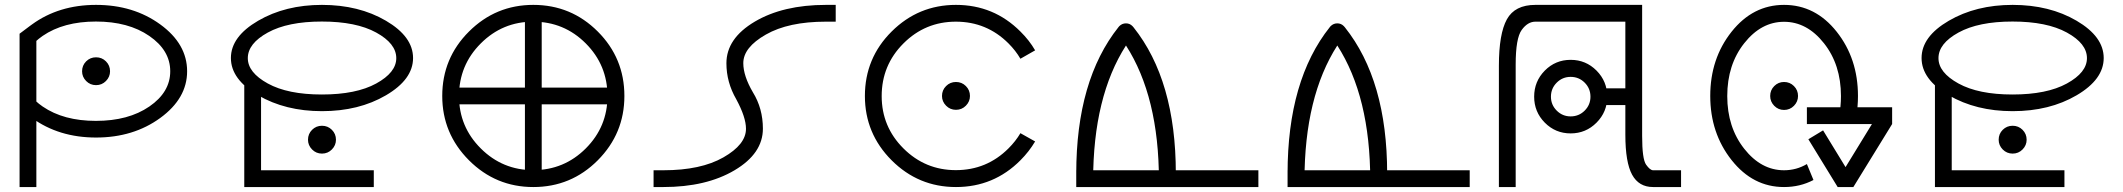

<svg xmlns="http://www.w3.org/2000/svg" viewBox="-20 -775 8526 771"><path d="M99.6 -395.5Q119.1 -369.6 151.4 -347.2Q235.4 -289.6 365.2 -289.6Q495.6 -289.6 579.6 -347.2Q663.6 -404.8 663.6 -488.8Q663.6 -572.8 579.6 -630.6Q495.6 -688.5 365.2 -688.5Q235.4 -688.5 151.4 -630.9Q119.1 -608.4 99.6 -582.5V-670.4Q103.5 -673.3 108.4 -676.8Q216.3 -755.4 365.7 -755.4Q515.6 -755.4 623.5 -677Q731.4 -598.6 731.4 -488.8Q731.4 -379.9 623.5 -301.3Q515.6 -222.7 365.7 -222.7Q216.3 -222.7 108.4 -301.3Q103.5 -304.7 99.6 -307.6ZM365.7 -544.9Q389.2 -544.9 405.5 -528.6Q421.9 -512.2 421.9 -488.8Q421.9 -466.3 405.5 -449.7Q389.2 -433.1 365.7 -433.1Q342.3 -433.1 325.9 -449.7Q309.6 -466.3 309.6 -488.8Q309.6 -512.2 325.9 -528.6Q342.3 -544.9 365.7 -544.9ZM126 -670.4V-23.9H58.6V-639.6L99.6 -670.4Z M1272.5 -688.5Q1135.7 -688.5 1055.4 -644.3Q975.1 -600.1 975.1 -541.5Q975.1 -483.9 1055.4 -439.7Q1135.7 -395.5 1272.5 -395.5Q1410.2 -395.5 1490.7 -439.7Q1571.3 -483.9 1571.3 -541.5Q1571.3 -600.1 1490.7 -644.3Q1410.2 -688.5 1272.5 -688.5ZM1272.9 -755.4Q1420.9 -755.4 1529.8 -691.7Q1638.7 -627.9 1638.7 -542Q1638.7 -456.1 1529.8 -392.3Q1420.9 -328.6 1272.9 -328.6Q1126 -328.6 1016.6 -392.3Q907.2 -456.1 907.2 -542Q907.2 -627.9 1016.6 -691.7Q1126 -755.4 1272.9 -755.4ZM960.9 -23.9V-446.8H1028.3V-23.9ZM960.9 -91.3H1481V-23.9H960.9ZM1272.9 -270Q1296.4 -270 1312.7 -253.7Q1329.1 -237.3 1329.1 -213.9Q1329.1 -191.4 1312.7 -174.8Q1296.4 -158.2 1272.9 -158.2Q1249.5 -158.2 1233.2 -174.8Q1216.8 -191.4 1216.8 -213.9Q1216.8 -237.3 1233.2 -253.7Q1249.5 -270 1272.9 -270Z M2121.6 -755.4Q2273.4 -755.4 2380.4 -648.4Q2487.3 -541.5 2487.3 -389.6Q2487.3 -238.8 2380.4 -131.3Q2273.4 -23.9 2121.6 -23.9Q1970.7 -23.9 1863.3 -131.3Q1755.9 -238.8 1755.9 -389.6Q1755.9 -541.5 1863.3 -648.4Q1970.7 -755.4 2121.6 -755.4ZM2121.1 -688Q1998 -688 1910.6 -600.6Q1823.2 -513.2 1823.2 -389.2Q1823.2 -266.1 1910.6 -179Q1998 -91.8 2121.1 -91.8Q2245.1 -91.8 2332.3 -179Q2419.4 -266.1 2419.4 -389.2Q2419.4 -513.2 2332.3 -600.6Q2245.1 -688 2121.1 -688ZM1796.4 -423.3H2446.8V-356H1796.4ZM2087.9 -64.5V-714.8H2155.3V-64.5Z M3003.4 -404.3Q3043.5 -339.4 3043.5 -258.3Q3043.5 -158.7 2929.7 -91.3Q2815.9 -23.9 2643.6 -23.9H2604.5V-91.3H2644Q2794.4 -91.3 2885 -143.1Q2975.6 -194.8 2975.6 -257.8Q2975.6 -304.2 2936.5 -376.5Q2897 -444.8 2897 -521Q2897 -620.6 3010.7 -688Q3124.5 -755.4 3296.9 -755.4H3335.9V-688H3296.4Q3146 -688 3055.4 -636.2Q2964.8 -584.5 2964.8 -521.5Q2964.8 -470.2 3003.4 -404.3Z M4136.7 -207Q4112.3 -166 4077.6 -131.3Q3970.7 -23.9 3818.8 -23.9Q3668 -23.9 3560.5 -131.3Q3453.1 -238.8 3453.1 -389.6Q3453.1 -541.5 3560.5 -648.4Q3668 -755.4 3818.8 -755.4Q3970.7 -755.4 4077.6 -648.4Q4113.3 -613.3 4136.7 -572.8L4077.6 -539.1Q4058.6 -571.8 4029.8 -600.6Q3942.4 -688 3818.4 -688Q3695.3 -688 3607.9 -600.6Q3520.5 -513.2 3520.5 -389.2Q3520.5 -266.1 3607.9 -179Q3695.3 -91.8 3818.4 -91.8Q3942.4 -91.8 4029.8 -179.2Q4058.6 -208 4077.6 -240.2ZM3818.8 -445.8Q3842.3 -445.8 3858.6 -429.4Q3875 -413.1 3875 -389.6Q3875 -367.2 3858.6 -350.6Q3842.3 -334 3818.8 -334Q3795.4 -334 3779.1 -350.6Q3762.7 -367.2 3762.7 -389.6Q3762.7 -413.1 3779.1 -429.4Q3795.4 -445.8 3818.8 -445.8Z M4301.8 -91.3H5033.2V-23.9H4301.8ZM4501.5 -592.3Q4369.6 -386.7 4369.6 -50.8L4301.8 -78.6Q4301.8 -453.1 4471.7 -666.5Q4473.6 -668.5 4475.1 -670.4Q4486.3 -681.2 4501.5 -681.2Q4516.6 -681.2 4527.3 -670.4Q4529.3 -668.5 4531.7 -665.5Q4701.7 -452.6 4701.7 -78.6L4633.8 -50.8Q4633.8 -386.7 4501.5 -592.3Z M5150.4 -91.3H5881.8V-23.9H5150.4ZM5350.1 -592.3Q5218.3 -386.7 5218.3 -50.8L5150.4 -78.6Q5150.4 -453.1 5320.3 -666.5Q5322.3 -668.5 5323.7 -670.4Q5335 -681.2 5350.1 -681.2Q5365.2 -681.2 5376 -670.4Q5377.9 -668.5 5380.4 -665.5Q5550.3 -452.6 5550.3 -78.6L5482.4 -50.8Q5482.4 -386.7 5350.1 -592.3Z M6066.4 -23.9H5999V-511.2Q5999 -639.2 6031 -697.3Q6063 -755.4 6145.5 -755.4V-688Q6114.7 -688 6090.6 -654.8Q6066.4 -621.6 6066.4 -516.1ZM6145.5 -755.4H6574.2V-688H6145.5ZM6574.2 -755.4V-229Q6574.2 -136.2 6590.1 -113.8Q6606 -91.3 6618.2 -91.3V-23.9Q6561 -23.9 6533.9 -73.5Q6506.8 -123 6506.8 -233.9V-755.4ZM6618.2 -91.3H6730.5V-23.9H6618.2ZM6287.1 -534.7Q6348.1 -534.7 6391.1 -491.5Q6434.1 -448.2 6434.1 -386.7Q6434.1 -325.7 6391.1 -282.5Q6348.1 -239.3 6287.1 -239.3Q6226.1 -239.3 6183.3 -282.5Q6140.6 -325.7 6140.6 -386.7Q6140.6 -448.2 6183.3 -491.5Q6226.1 -534.7 6287.1 -534.7ZM6287.1 -466.3Q6254.4 -466.3 6231.2 -443.1Q6208 -419.9 6208 -386.7Q6208 -354 6231.2 -330.8Q6254.4 -307.6 6287.1 -307.6Q6320.3 -307.6 6343.5 -330.8Q6366.7 -354 6366.7 -386.7Q6366.7 -419.9 6343.5 -443.1Q6320.3 -466.3 6287.1 -466.3ZM6411.6 -420.4H6523.9V-353H6411.6Z M7359.4 -91.3H7422.4V-23.9H7359.4ZM7417 -61.5 7359.4 -23.9 7241.7 -215.8 7300.8 -251.5ZM7364.7 -61 7519.5 -313.5 7578.1 -276.9 7422.4 -23.9ZM7235.8 -344.2H7578.1V-276.9H7235.8ZM7262.2 -52.2Q7208.5 -23.9 7144 -23.9Q7019 -23.9 6933.3 -132.3Q6847.7 -240.7 6847.7 -389.6Q6847.7 -539.6 6933.3 -647.5Q7019 -755.4 7144 -755.4Q7270 -755.4 7355.5 -647.5Q7440.9 -539.6 7440.9 -389.6Q7440.9 -347.2 7434.1 -308.1H7364.7Q7372.6 -346.7 7372.6 -389.2Q7372.6 -515.1 7304.4 -601.3Q7236.3 -687.5 7144 -687.5Q7052.2 -687.5 6984.1 -601.3Q6916 -515.1 6916 -389.2Q6916 -264.2 6984.1 -177.7Q7052.2 -91.3 7144 -91.3Q7193.4 -91.3 7235.8 -116.2ZM7144 -445.8Q7167.5 -445.8 7183.8 -429.4Q7200.2 -413.1 7200.2 -389.6Q7200.2 -366.7 7183.8 -350.1Q7167.5 -333.5 7144 -333.5Q7121.1 -333.5 7104.7 -350.1Q7088.4 -366.7 7088.4 -389.6Q7088.4 -413.1 7104.7 -429.4Q7121.1 -445.8 7144 -445.8Z M8061.5 -688.5Q7924.8 -688.5 7844.5 -644.3Q7764.2 -600.1 7764.2 -541.5Q7764.2 -483.9 7844.5 -439.7Q7924.8 -395.5 8061.5 -395.5Q8199.2 -395.5 8279.8 -439.7Q8360.4 -483.9 8360.4 -541.5Q8360.4 -600.1 8279.8 -644.3Q8199.2 -688.5 8061.5 -688.5ZM8062 -755.4Q8210 -755.4 8318.8 -691.7Q8427.7 -627.9 8427.7 -542Q8427.7 -456.1 8318.8 -392.3Q8210 -328.6 8062 -328.6Q7915 -328.6 7805.7 -392.3Q7696.3 -456.1 7696.3 -542Q7696.3 -627.9 7805.7 -691.7Q7915 -755.4 8062 -755.4ZM7750 -23.9V-446.8H7817.4V-23.9ZM7750 -91.3H8270V-23.9H7750ZM8062 -270Q8085.4 -270 8101.8 -253.7Q8118.2 -237.3 8118.2 -213.9Q8118.2 -191.4 8101.8 -174.8Q8085.4 -158.2 8062 -158.2Q8038.6 -158.2 8022.2 -174.8Q8005.9 -191.4 8005.9 -213.9Q8005.9 -237.3 8022.2 -253.7Q8038.6 -270 8062 -270Z"/></svg>

Font: Stelpolvo Sans Regula
Style: Regular
Weight: 400
Designer: Itomi Saki
Foundry: Itomi Saki
Version: Version 1.003;December 30, 2023;FontCreator 15.0.0.2927 64-b